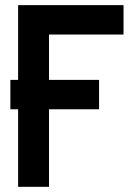

<svg xmlns="http://www.w3.org/2000/svg" viewBox="-20 -720 506 740"><path d="M49.8 -700.2H456.1V-586.9H168.9V-412.1H361.8V-298.8H168.9V0H49.8V-298.8H20V-412.1H49.8Z"/></svg>

Font: Cakra Normal
Style: Regular
Weight: 400
Designer: Lucia Kollert, Vojtech Kollert
Foundry: OoM Type
Version: Version 1.000;Glyphs 3.1.1 (3148)